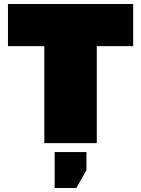

<svg xmlns="http://www.w3.org/2000/svg" viewBox="-20 -720 710 966"><path d="M203 0V-488H20V-700H650V-488H467V0ZM255 226V45H415V136L364 226Z"/></svg>

Font: Golos Text Black
Style: Regular
Weight: 900
Designer: A.Korolkova, Vitaly Kuzmin
Foundry: ParaType Ltd
Version: Version 2.004